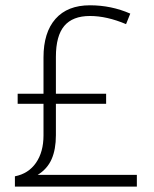

<svg xmlns="http://www.w3.org/2000/svg" viewBox="-20 -691 570 711"><path d="M187 -306.6V-190.4Q187 -137.7 171.1 -101.6Q155.3 -65.4 119.6 -43.5H486.8V0H35.2V-38.1Q85.4 -47.9 113.3 -88.1Q141.1 -128.4 141.1 -189.5V-306.6H45.4V-343.8H141.1V-478.5Q141.1 -570.8 185.5 -621.1Q230 -671.4 313 -671.4Q392.1 -671.4 462.4 -640.6L446.8 -601.6Q375.5 -631.8 313 -631.8Q249 -631.8 218 -595Q187 -558.1 187 -480.5V-343.8H373V-306.6Z"/></svg>

Font: Bpm'online Open Sans Light
Style: Regular
Weight: 300
Foundry: Ascender Corporation
Version: Version 1.10